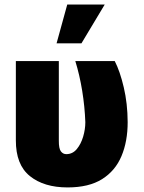

<svg xmlns="http://www.w3.org/2000/svg" viewBox="-20 -814 631 844"><path d="M49.7 -545.5H238.6V-196Q238.3 -160.9 247.7 -148.6Q257.1 -136.4 271.3 -136.4Q299 -136.4 317.5 -158.6Q335.9 -180.8 345.5 -213.2Q355.1 -245.7 355.1 -277Q352.6 -345.2 341.3 -415Q329.9 -484.7 311.1 -545.5H484.4Q507.5 -500.7 524.1 -429.9Q540.8 -359 541.2 -277Q541.2 -192.5 514 -127.8Q486.9 -63.2 428.8 -26.6Q370.7 9.9 277 9.9Q173.3 9.9 111.3 -40Q49.4 -89.8 49.7 -197.4ZM228.7 -623.6 275.6 -794H440.3L338.1 -623.6Z"/></svg>

Font: Inter UI Black
Style: Regular
Weight: 900
Designer: Rasmus Andersson
Foundry: rsms
Version: 3.2;8d6f07862